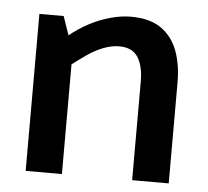

<svg xmlns="http://www.w3.org/2000/svg" viewBox="-42 -546 639 591"><g transform="rotate(5 277.0 -250.5)"><path d="M170 0V-339Q191 -355 214 -371Q237 -387 262.5 -397Q288 -407 312 -407Q352 -407 369.5 -380Q387 -353 387 -305V0H500V-312Q500 -366 484.5 -408.5Q469 -451 434 -476Q399 -501 339 -501Q310 -501 277 -492Q244 -483 212.5 -466.5Q181 -450 153 -427L133 -485H58V0Z"/></g></svg>

Font: Catamaran Thin SemiBold
Style: Regular
Weight: 600
Version: Version 2.000